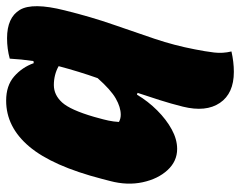

<svg xmlns="http://www.w3.org/2000/svg" viewBox="-100 -500 799 640"><g transform="rotate(-90 300.0 -179.5)"><path d="M425 -547Q458 -556 493 -556Q562 -556 587.5 -513.5Q613 -471 586 -364Q564 -275 538.5 -202Q513 -129 491 -63.5Q469 2 456 70Q449 105 445.5 134Q442 163 449 192Q414 200 381 200Q309 200 277.5 153.5Q246 107 265 30Q275 -10 287 -47.5Q299 -85 311 -121L305 -123Q283 -86 252.5 -55.5Q222 -25 189 -7Q156 11 124 11Q83 11 53.5 -21Q24 -53 13 -104Q2 -155 17 -212L24 -239Q67 -405 132 -482Q197 -559 285 -559Q335 -559 365.5 -532.5Q396 -506 410 -467L417 -468Q423 -509 425 -547ZM214 -183Q225 -177 238 -177Q263 -177 292 -193.5Q321 -210 360 -254Q371 -285 381 -317.5Q391 -350 400 -384Q386 -392 370 -396Q354 -400 337 -400Q304 -400 279 -372.5Q254 -345 231 -266L228 -255Q222 -234 218.5 -217.5Q215 -201 214 -183Z"/></g></svg>

Font: Recursive Mn Csl St Blk
Style: Italic
Weight: 900
Italic angle: -15°
Monospace: yes
Version: Version 1.079;hotconv 1.0.112;makeotfexe 2.5.65598; ttfautoh